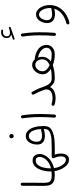

<svg xmlns="http://www.w3.org/2000/svg" viewBox="1060 -2049 1254 3414"><g transform="rotate(-90 1687.0 -342.0)"><path d="M88.4 -191.4Q88.4 -280.3 90.3 -377.9Q92.3 -475.6 90.8 -572.8Q90.3 -584 98.1 -592.3Q106 -600.6 117.2 -601.1Q128.4 -601.6 136.5 -593.8Q144.5 -585.9 145 -574.7Q146.5 -477.5 144.8 -379.9Q143.1 -282.2 143.1 -191.9Q143.1 -137.7 153.3 -106.7Q163.6 -75.7 193.1 -62.5Q222.7 -49.3 279.8 -49.3H280.3Q291.5 -49.3 299.3 -41.3Q307.1 -33.2 307.1 -22Q307.1 -10.7 299.3 -2.9Q291.5 4.9 280.3 4.9H279.8Q209 4.9 167 -14.2Q125 -33.2 106.7 -76.2Q88.4 -119.1 88.4 -191.4Z M253.4 -22Q253.4 -33.2 261.2 -41.3Q269 -49.3 280.3 -49.3Q314 -49.3 345.2 -53.2Q344.7 -59.6 344.7 -66.4Q344.7 -121.6 355.7 -178.5Q366.7 -235.4 390.4 -283.2Q414.1 -331.1 452.4 -360.4Q490.7 -389.6 544.9 -389.6Q582 -389.6 606.7 -371.6Q631.3 -353.5 643.6 -325.4Q655.8 -297.4 655.8 -266.6Q655.8 -214.4 626.5 -162.6Q597.2 -110.8 541 -69.8Q484.9 -28.8 403.8 -9.3Q412.1 48.8 434.6 96.9Q457 145 488 173.8Q519 202.6 552.7 202.6Q585.9 202.6 599.9 178Q613.8 153.3 613.8 117.2Q613.8 87.4 606 55.9Q598.1 24.4 586.9 0.5Q584.5 -6.3 582.5 -12.2Q580.6 -18.1 580.6 -22.5Q580.6 -33.7 588.4 -41.5Q596.2 -49.3 607.9 -49.3H763.7Q774.9 -49.3 782.7 -41.3Q790.5 -33.2 790.5 -22Q790.5 -10.7 782.7 -2.9Q774.9 4.9 763.7 4.9H645.5Q654.3 28.8 659.4 56.9Q664.6 85 664.6 113.3Q664.6 147 654.3 180.4Q644 213.9 619.9 235.8Q595.7 257.8 554.7 257.8Q514.2 257.8 480.2 235.6Q446.3 213.4 419.9 176Q393.6 138.7 376 93Q358.4 47.4 350.6 0.5Q316.4 4.9 280.3 4.9Q269 4.9 261.2 -2.9Q253.4 -10.7 253.4 -22ZM399.9 -66.4Q399.9 -64.9 399.9 -63Q468.8 -80.1 513.9 -113Q559.1 -146 581.5 -185.5Q604 -225.1 604 -261.7Q604 -292 589.1 -312.7Q574.2 -333.5 541 -333.5Q495.1 -333.5 463.6 -297.4Q432.1 -261.2 416 -200.4Q399.9 -139.6 399.9 -66.4Z M736.8 -22Q736.8 -33.2 744.6 -41.3Q752.4 -49.3 763.7 -49.3Q842.3 -49.3 902.1 -52.7Q961.9 -56.2 996.6 -66.9Q1033.2 -76.7 1055.9 -89.8Q1078.6 -103 1089.4 -126.2Q1100.1 -149.4 1101.1 -190.4Q1098.1 -189 1095.2 -188Q1066.9 -179.7 1036.4 -175.3Q1005.9 -170.9 979 -170.9Q908.2 -170.9 866 -204.1Q823.7 -237.3 823.7 -309.6Q823.7 -362.8 841.6 -408.4Q859.4 -454.1 892.8 -482.2Q926.3 -510.3 973.6 -510.3Q1035.2 -510.3 1075 -466.8Q1114.7 -423.3 1134 -352.5Q1153.3 -281.7 1153.3 -198.7Q1153.3 -122.1 1124 -85Q1094.7 -47.9 1029.3 -26.4Q986.3 -8.3 918 -1.7Q849.6 4.9 763.7 4.9Q752.4 4.9 744.6 -2.9Q736.8 -10.7 736.8 -22ZM873.5 -314.9Q873.5 -265.1 902.1 -243.4Q930.7 -221.7 979 -221.7Q1002.9 -221.7 1030.3 -226.1Q1057.6 -230.5 1081.5 -237.8Q1091.3 -240.7 1100.1 -235.4Q1096.7 -297.4 1082.3 -347.2Q1067.9 -397 1041 -426.3Q1014.2 -455.6 974.6 -455.6Q941.9 -455.6 919.4 -435.8Q897 -416 885.3 -383.8Q873.5 -351.6 873.5 -314.9ZM935.5 -767.1Q935.5 -780.3 945.8 -791.5Q956.1 -802.7 974.1 -802.7Q995.6 -802.7 1006.3 -786.1Q1012.2 -776.9 1012.2 -766.1Q1012.2 -753.9 1004.2 -739.7Q996.1 -725.6 973.1 -725.6Q958 -725.6 949.7 -732.9Q941.4 -740.2 938.5 -749.5Q935.5 -757.8 935.5 -767.1Z M1290.5 -565.9Q1289.1 -577.1 1296.1 -586.2Q1303.2 -595.2 1314 -596.2Q1325.2 -597.7 1334.2 -590.8Q1343.3 -584 1344.7 -572.8Q1353 -512.7 1357.7 -465.6Q1362.3 -418.5 1364.5 -371.1Q1366.7 -323.7 1366.7 -261.7Q1366.7 -198.2 1364.3 -128.7Q1361.8 -59.1 1356.9 1.5Q1356 12.2 1347.2 19.8Q1338.4 27.3 1327.1 26.4Q1316.4 25.4 1308.8 16.8Q1301.3 8.3 1302.2 -2.4Q1307.6 -63 1310.1 -132.1Q1312.5 -201.2 1312.5 -263.7Q1312.5 -323.7 1310.3 -369.1Q1308.1 -414.6 1303.5 -460.2Q1298.8 -505.9 1290.5 -565.9Z M1513.7 -32.7Q1516.6 -43.5 1526.4 -48.3Q1536.1 -53.2 1547.4 -50.8Q1595.2 -34.7 1647.5 -34.7Q1719.7 -34.7 1761.7 -61Q1803.7 -87.4 1803.7 -145Q1803.7 -154.3 1802 -162.8Q1800.3 -171.4 1797.9 -179.7Q1795.4 -187 1792 -196.3Q1775.9 -244.1 1758.3 -281.2Q1740.7 -318.4 1714.8 -367.7Q1709.5 -377.4 1712.4 -388.7Q1715.3 -399.9 1724.6 -405.3Q1734.4 -410.6 1745.6 -408Q1756.8 -405.3 1762.2 -395.5Q1788.6 -346.2 1807.4 -307.1Q1826.2 -268.1 1844.2 -214.4Q1860.4 -168.5 1878.9 -130.9Q1897.5 -93.3 1926.8 -71.3Q1956.1 -49.3 2004.4 -49.3H2004.9Q2016.1 -49.3 2023.9 -41.3Q2031.7 -33.2 2031.7 -22Q2031.7 -10.7 2023.9 -2.9Q2016.1 4.9 2004.9 4.9H2004.4Q1946.3 4.9 1908.4 -19.3Q1870.6 -43.5 1846.2 -79.1Q1830.6 -43.5 1799.3 -21.7Q1768.1 0 1728.5 9.8Q1689 19.5 1647.5 19.5Q1617.2 19.5 1589.6 15.4Q1562 11.2 1531.7 1Q1521 -2 1515.6 -12Q1510.3 -22 1513.7 -32.7Z M1978 -22Q1978 -33.2 1985.8 -41.3Q1993.7 -49.3 2004.9 -49.3Q2048.8 -49.3 2090.1 -52.7Q2131.3 -56.2 2168 -64.5Q2125.5 -91.3 2099.4 -127.7Q2073.2 -164.1 2073.2 -209Q2073.2 -258.8 2096.2 -301.5Q2119.1 -344.2 2157.5 -370.6Q2195.8 -397 2241.2 -397Q2270 -397 2294.2 -385Q2318.4 -373 2336.4 -353Q2337.9 -353 2339.4 -353Q2462.4 -337.9 2528.8 -282.7Q2595.2 -227.5 2595.2 -139.6Q2595.2 -74.7 2547.4 -34.9Q2499.5 4.9 2423.8 4.9Q2377.4 4.9 2328.4 -4.2Q2279.3 -13.2 2234.4 -30.8Q2185.1 -12.2 2126 -3.7Q2066.9 4.9 2004.9 4.9Q1993.7 4.9 1985.8 -2.9Q1978 -10.7 1978 -22ZM2126.5 -212.9Q2126.5 -171.4 2157.7 -139.2Q2189 -106.9 2237.3 -85.9Q2283.7 -105.5 2311.3 -138.7Q2338.9 -171.9 2338.9 -220.7Q2338.9 -252 2326.7 -279.5Q2314.5 -307.1 2292.5 -324.5Q2270.5 -341.8 2241.2 -341.8Q2210.4 -341.8 2184.3 -324Q2158.2 -306.2 2142.3 -276.9Q2126.5 -247.6 2126.5 -212.9ZM2383.8 -221.7Q2383.8 -168.9 2361.3 -130.1Q2338.9 -91.3 2299.8 -64.5Q2360.4 -49.3 2422.9 -49.3Q2479.5 -49.3 2512.2 -74.7Q2544.9 -100.1 2544.9 -142.1Q2544.9 -192.9 2499 -234.1Q2453.1 -275.4 2371.6 -293Q2383.8 -258.3 2383.8 -221.7Z M2688 -719.7Q2686 -725.6 2688.5 -731.9Q2690.9 -738.3 2697.3 -740.2L2782.2 -770Q2752.4 -775.4 2734.6 -795.9Q2716.8 -816.4 2716.8 -849.1Q2716.8 -892.6 2745.1 -920.9Q2773.4 -949.2 2819.3 -949.2Q2827.1 -949.2 2837.4 -948.5Q2847.7 -947.8 2854.5 -946.8Q2869.1 -943.8 2868.2 -929.7Q2867.7 -923.3 2862.3 -918.7Q2856.9 -914.1 2850.1 -915Q2845.2 -916 2836.7 -916.5Q2828.1 -917 2822.3 -917Q2789.1 -917 2768.6 -897.5Q2748 -877.9 2748 -847.7Q2748 -819.8 2765.4 -805.9Q2782.7 -792 2812.5 -792Q2828.1 -792 2848.1 -795.9Q2868.2 -799.8 2895.5 -809.1Q2902.3 -811.5 2908.2 -808.1Q2914.1 -804.7 2915.5 -798.3Q2917.5 -792 2914.3 -786.4Q2911.1 -780.8 2905.8 -779.3L2708 -710Q2701.7 -708 2696 -710.9Q2690.4 -713.9 2688 -719.7ZM2744.1 -565.9Q2742.7 -577.1 2749.8 -586.2Q2756.8 -595.2 2767.6 -596.2Q2778.8 -597.7 2787.8 -590.8Q2796.9 -584 2798.3 -572.8Q2806.6 -512.7 2811.3 -465.6Q2815.9 -418.5 2818.1 -371.1Q2820.3 -323.7 2820.3 -261.7Q2820.3 -198.2 2817.9 -128.7Q2815.4 -59.1 2810.5 1.5Q2809.6 12.2 2800.8 19.8Q2792 27.3 2780.8 26.4Q2770 25.4 2762.5 16.8Q2754.9 8.3 2755.9 -2.4Q2761.2 -63 2763.7 -132.1Q2766.1 -201.2 2766.1 -263.7Q2766.1 -323.7 2763.9 -369.1Q2761.7 -414.6 2757.1 -460.2Q2752.4 -505.9 2744.1 -565.9Z M3137.2 -328.1Q3176.8 -328.1 3207.8 -306.6Q3238.8 -285.2 3260.3 -249.8Q3281.7 -214.4 3293 -171.6Q3304.2 -128.9 3304.2 -86.9Q3304.2 3.9 3262.9 75.7Q3221.7 147.5 3151.1 195.8Q3080.6 244.1 2992.7 264.6Q2981.4 266.6 2972.2 260.3Q2962.9 253.9 2960.4 243.2Q2958 231.9 2964.6 222.9Q2971.2 213.9 2981.9 210.9Q3079.6 186 3147.5 130.9Q3215.3 75.7 3239.3 -3.9Q3189 8.8 3145.5 8.8Q3070.8 8.8 3027.3 -26.6Q2983.9 -62 2983.9 -134.8Q2983.9 -181.2 3003.4 -225.6Q3022.9 -270 3057.4 -299.1Q3091.8 -328.1 3137.2 -328.1ZM3035.2 -136.7Q3035.2 -86.4 3064.9 -64.5Q3094.7 -42.5 3145 -42.5Q3166.5 -42.5 3188.2 -45.9Q3210 -49.3 3232.4 -54.7Q3240.7 -57.1 3249.5 -53.2Q3251 -68.8 3251 -85Q3251 -114.7 3243.7 -147.7Q3236.3 -180.7 3221.9 -209.7Q3207.5 -238.8 3186 -256.8Q3164.6 -274.9 3136.2 -274.9Q3106 -274.9 3083 -253.2Q3060.1 -231.4 3047.6 -199.5Q3035.2 -167.5 3035.2 -136.7Z"/></g></svg>

Font: Mikhak-FD Light
Style: Regular
Weight: 300
Designer: Amin Abedi
Version: Version 3.2